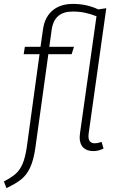

<svg xmlns="http://www.w3.org/2000/svg" viewBox="-66 -761 614 981"><path d="M453 -36 463 -2Q437 11 411 11Q378 11 359.5 -7Q341 -25 341 -60Q341 -66 343 -82L427 -678Q396 -690 368 -696Q340 -702 305 -702Q259 -702 232 -679.5Q205 -657 198 -609L186 -522H312L300 -484H181L115 -8Q106 56 88.5 94Q71 132 43.5 154.5Q16 177 -33 200L-46 166Q-9 147 13 128Q35 109 49 77Q63 45 71 -10L136 -484H55L61 -522H141L154 -613Q163 -674 202.5 -707.5Q242 -741 307 -741Q377 -741 436 -713L477 -719L387 -79Q386 -74 386 -65Q386 -29 418 -29Q429 -29 439.5 -32Q450 -35 453 -36Z"/></svg>

Font: Fira Sans Condensed ExtraLight
Style: Italic
Weight: 275
Width: 3
Italic angle: -8°
Designer: Carrois Corporate & Edenspiekermann AG
Foundry: Carrois Corporate GbR & Edenspiekermann AG
Version: Version 4.203